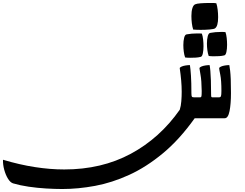

<svg xmlns="http://www.w3.org/2000/svg" viewBox="-1137 -792 1642 1286"><path d="M-1050 436Q-1068 430 -1083.5 405Q-1099 380 -1108.5 345.5Q-1118 311 -1117 278Q-1007 311 -904 327Q-801 343 -707 343Q-456 343 -261 238Q-66 133 67 -57Q75 -82 77.5 -114.5Q80 -147 80 -177Q80 -214 76.5 -253.5Q73 -293 67 -334Q67 -335 67 -335Q67 -335 67 -336Q67 -340 79 -346Q90 -351 106 -353.5Q122 -356 135 -356Q139 -331 142 -286Q145 -241 145 -169Q145 -150 148 -145Q151 -140 163 -140H203Q211 -140 212.5 -149Q214 -158 214 -183Q213 -254 206 -291Q199 -328 199 -334Q199 -341 211 -346Q222 -351 238 -353.5Q254 -356 267 -356Q270 -340 272 -316Q274 -292 275.5 -254Q277 -216 277 -156Q277 -145 279 -142.5Q281 -140 287 -140H329Q340 -140 343 -148Q346 -156 346 -183Q346 -254 338.5 -291Q331 -328 331 -334Q331 -341 343 -346Q354 -351 370 -353.5Q386 -356 399 -356Q402 -339 404.5 -318Q407 -297 408.5 -262Q410 -227 410 -169Q410 -96 400.5 -48Q391 0 368 0H167Q66 142 -45.5 234.5Q-157 327 -272 379.5Q-387 432 -500.5 453Q-614 474 -720 474Q-769 474 -828 470.5Q-887 467 -945 458.5Q-1003 450 -1050 436ZM114 -562Q146 -568 184 -568Q192 -568 199.5 -568Q207 -568 215 -567Q221 -551 223.5 -527Q226 -503 226 -482Q226 -455 221.5 -434Q217 -413 207 -411Q191 -407 173 -406Q155 -405 136 -405Q128 -405 119.5 -405.5Q111 -406 103 -407Q97 -423 94 -445.5Q91 -468 91 -490Q91 -518 96.5 -539.5Q102 -561 114 -562ZM273 -572Q305 -578 342 -578Q350 -578 357.5 -578Q365 -578 373 -577Q379 -561 381.5 -537Q384 -513 384 -492Q384 -465 379.5 -444Q375 -423 365 -421Q349 -417 331 -416Q313 -415 294 -415Q286 -415 277.5 -415.5Q269 -416 261 -417Q255 -433 252 -455.5Q249 -478 249 -500Q249 -528 254.5 -549.5Q260 -571 273 -572ZM170 -763Q180 -768 208 -770Q236 -772 264 -772Q278 -772 290 -772Q302 -772 312 -770Q318 -752 321 -726.5Q324 -701 324 -677Q324 -616 303 -602Q296 -597 267.5 -594.5Q239 -592 208 -592Q194 -592 181 -592.5Q168 -593 157 -594Q151 -612 148 -636.5Q145 -661 145 -685Q145 -716 151.5 -737Q158 -758 170 -763Z"/></svg>

Font: Alkalami
Style: Regular
Weight: 400
Designer: Becca Hirsbrunner Spalinger
Foundry: SIL International
Version: Version 2.000